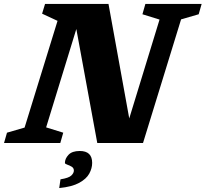

<svg xmlns="http://www.w3.org/2000/svg" viewBox="-48 -727 1044 976"><path d="M273.5 -52.5 258.5 0H-27.5L-12.5 -52.5L77 -78.5L244.5 -621L166 -657.5L181 -707H503.5L609 -125L763 -627.5L676 -654.5L691 -707H977L962 -654.5L872.5 -628.5L679 0H446.5L340 -579.5L186.5 -79.5ZM282 101Q282 79.5 300.2 60Q318.5 40.5 357.5 40.5Q420.5 40.5 420.5 101Q420.5 128.5 405.8 155.5Q391 182.5 354.5 202.5Q318 222.5 253 229L259.5 184.5Q301 178 314.2 165.5Q327.5 153 327.5 140Q327.5 127 316.2 120.2Q305 113.5 293.5 109.8Q282 106 282 101Z"/></svg>

Font: Newsreader Caption
Style: Bold Italic
Weight: 700
Italic angle: -17°
Designer: Hugues Gentile
Foundry: Production Type
Version: Version 1.001